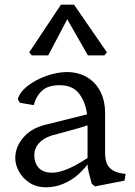

<svg xmlns="http://www.w3.org/2000/svg" viewBox="-20 -788 575 818"><path d="M45 -114Q45 -161.8 78.9 -201.5Q112.8 -241.2 170.5 -255.8L350.8 -300.8Q345 -351 317.8 -388Q290.5 -425 234 -425Q185.8 -425 160.2 -402.5Q134.8 -380 123.5 -340L64.8 -350.2L55.8 -365.2Q63.8 -395.5 98 -422.1Q132.2 -448.8 178.5 -464.9Q224.8 -481 263.8 -481Q315.5 -481 352.6 -457.9Q389.8 -434.8 408.8 -395.5Q427.8 -356.2 427.8 -308V-136.8Q427.8 -110.5 434.9 -92.2Q442 -74 460.5 -62.4Q479 -50.8 515.2 -47L510.5 -18.5L385 6.2L371 -4.8Q370.2 -6.8 370.2 -7.2Q370.2 -7.8 369.5 -9.8Q363.5 -32.8 358.2 -53.4Q353 -74 353 -87.8Q334.5 -62.5 308.2 -40.4Q282 -18.2 247.9 -4.1Q213.8 10 175 10Q136 10 106.5 -9Q77 -28 61 -57Q45 -86 45 -114ZM353 -114.8V-254Q332 -247 314 -241.8Q296 -236.5 275.2 -231Q233.2 -220 199.5 -210.5Q163.8 -198.8 145 -177.1Q126.2 -155.5 126.2 -129Q126.2 -103.5 135.4 -86.4Q144.5 -69.2 161.1 -60.8Q177.8 -52.2 202 -52.2Q223.2 -52.2 250.2 -61.4Q277.2 -70.5 303.5 -85.1Q329.8 -99.8 353 -114.8ZM435.5 -565 424.5 -552H354.5L266.5 -706L185.5 -552H115.5L104.5 -565L239.5 -768H295.5Z"/></svg>

Font: TMT Limkin
Style: Regular
Weight: 400
Designer: Gabriel Drozdov
Version: Version 1.000;Glyphs 3.1.2 (3151)